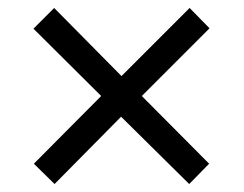

<svg xmlns="http://www.w3.org/2000/svg" viewBox="-20 -594 612 482"><path d="M64 -522 116 -574 285 -403 456 -574 506 -523 336 -353 505 -183 455 -132 284 -301 117 -132 65 -183 234 -353Z"/></svg>

Font: Noto Sans Masaram Gondi
Style: Regular
Weight: 400
Designer: Ek Type & Mukund Gokhale
Foundry: Ek Type
Version: Version 1.004; ttfautohint (v1.8.4.7-5d5b)